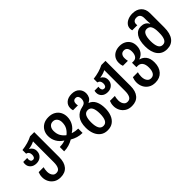

<svg xmlns="http://www.w3.org/2000/svg" viewBox="71 -1759 2999 2999"><g transform="rotate(-45 1570.5 -260.0)"><path d="M284 250Q216 250 170 220Q124 190 100.5 143.5Q77 97 77 46Q77 15 82 -7Q87 -29 96 -52H205Q200 -33 196.5 -11.5Q193 10 193 37Q193 65 202 91.5Q211 118 230.5 136Q250 154 283 154Q331 154 352 115Q373 76 373 5V-454Q347 -440 314.5 -430Q282 -420 248 -416V-412Q276 -399 293.5 -371Q311 -343 311 -305Q311 -245 271 -208Q231 -171 171 -171Q108 -171 70.5 -206Q33 -241 33 -294Q33 -316 39 -335H126Q125 -328 124 -321Q123 -314 123 -307Q123 -281 135 -265.5Q147 -250 170 -250Q194 -250 205.5 -268.5Q217 -287 217 -315Q217 -382 161 -395V-475Q297 -491 397 -543H489V11Q489 125 436 187.5Q383 250 284 250Z M607 0V-96Q633 -96 662.5 -100Q692 -104 727 -116V-119Q663 -159 630 -218Q597 -277 597 -347Q597 -404 622 -450.5Q647 -497 694.5 -525Q742 -553 811 -553Q879 -553 927 -525Q975 -497 999.5 -450.5Q1024 -404 1024 -347Q1024 -277 991 -218Q958 -159 894 -119V-116Q929 -105 958.5 -100.5Q988 -96 1014 -96V0Q958 0 907 -15.5Q856 -31 811 -58Q765 -31 714.5 -15.5Q664 0 607 0ZM811 -153Q853 -185 880 -230.5Q907 -276 907 -344Q907 -392 881.5 -424Q856 -456 811 -456Q766 -456 740.5 -424Q715 -392 715 -344Q715 -276 741.5 -230.5Q768 -185 811 -153Z M1321 250Q1252 250 1204 214.5Q1156 179 1131 117.5Q1106 56 1106 -22Q1106 -141 1156 -207Q1206 -273 1295 -290Q1345 -300 1362.5 -326Q1380 -352 1380 -393Q1380 -423 1365 -443.5Q1350 -464 1321 -464Q1292 -464 1277 -446Q1262 -428 1262 -396Q1262 -377 1267 -356H1159Q1151 -382 1151 -408Q1151 -473 1197.5 -513Q1244 -553 1321 -553Q1403 -553 1448 -508.5Q1493 -464 1493 -397Q1493 -359 1475.5 -323Q1458 -287 1413 -268V-264Q1477 -240 1507.5 -177Q1538 -114 1538 -22Q1538 55 1514.5 116.5Q1491 178 1443 214Q1395 250 1321 250ZM1323 154Q1374 154 1397 108Q1420 62 1420 -22Q1420 -106 1397 -151Q1374 -196 1322 -196Q1271 -196 1248 -151Q1225 -106 1225 -22Q1225 61 1248.5 107.5Q1272 154 1323 154Z M1858 250Q1790 250 1744 220Q1698 190 1674.5 143.5Q1651 97 1651 46Q1651 15 1656 -7Q1661 -29 1670 -52H1779Q1774 -33 1770.5 -11.5Q1767 10 1767 37Q1767 65 1776 91.5Q1785 118 1804.5 136Q1824 154 1857 154Q1905 154 1926 115Q1947 76 1947 5V-454Q1921 -440 1888.5 -430Q1856 -420 1822 -416V-412Q1850 -399 1867.5 -371Q1885 -343 1885 -305Q1885 -245 1845 -208Q1805 -171 1745 -171Q1682 -171 1644.5 -206Q1607 -241 1607 -294Q1607 -316 1613 -335H1700Q1699 -328 1698 -321Q1697 -314 1697 -307Q1697 -281 1709 -265.5Q1721 -250 1744 -250Q1768 -250 1779.5 -268.5Q1791 -287 1791 -315Q1791 -382 1735 -395V-475Q1871 -491 1971 -543H2063V11Q2063 125 2010 187.5Q1957 250 1858 250Z M2377 250Q2308 250 2261 220Q2214 190 2190 142Q2166 94 2166 40Q2166 11 2171.5 -14.5Q2177 -40 2185 -60H2295Q2290 -44 2286.5 -20.5Q2283 3 2283 30Q2283 60 2292 88Q2301 116 2321.5 135Q2342 154 2376 154Q2423 154 2446.5 116.5Q2470 79 2470 11Q2470 -59 2442 -95.5Q2414 -132 2366 -132H2335V-229H2367Q2414 -229 2436.5 -263.5Q2459 -298 2459 -351Q2459 -402 2439 -429Q2419 -456 2381 -456Q2342 -456 2322.5 -430.5Q2303 -405 2303 -365Q2303 -345 2305 -330Q2307 -315 2311 -296H2201Q2193 -317 2190 -333.5Q2187 -350 2187 -375Q2187 -430 2212 -470Q2237 -510 2281 -531.5Q2325 -553 2382 -553Q2438 -553 2482 -530Q2526 -507 2551 -465Q2576 -423 2576 -366Q2576 -298 2544 -252Q2512 -206 2455 -187V-183Q2512 -170 2550.5 -121Q2589 -72 2589 17Q2589 123 2532 186.5Q2475 250 2377 250Z M2875 10Q2772 10 2716 -64Q2660 -138 2660 -266Q2660 -396 2706.5 -465Q2753 -534 2834 -534Q2878 -534 2911 -516.5Q2944 -499 2965 -461H2970Q2968 -484 2966.5 -503.5Q2965 -523 2965 -541V-585Q2965 -630 2945 -655Q2925 -680 2883 -680Q2847 -680 2826.5 -662Q2806 -644 2806 -610Q2806 -598 2808 -585H2696Q2689 -609 2689 -627Q2689 -670 2715 -702Q2741 -734 2785 -752Q2829 -770 2884 -770Q2974 -770 3028 -719Q3082 -668 3082 -578V-265Q3082 -129 3028 -59.5Q2974 10 2875 10ZM2874 -86Q2923 -86 2945 -130.5Q2967 -175 2967 -256V-281Q2967 -359 2944.5 -400Q2922 -441 2868 -441Q2823 -441 2801 -394.5Q2779 -348 2779 -265Q2779 -180 2801 -133Q2823 -86 2874 -86Z"/></g></svg>

Font: Noto Sans Georgian Condensed SemiBold
Style: Regular
Weight: 600
Width: 3
Designer: Monotype Design Team, Akaki Razmadze
Foundry: Google LLC
Version: Version 2.005; ttfautohint (v1.8.4.7-5d5b)